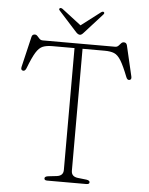

<svg xmlns="http://www.w3.org/2000/svg" viewBox="-58 -918 748 965"><g transform="rotate(5 315.5 -435.0)"><path d="M133 -700H498Q508 -700 514.5 -706.5Q521 -713 526.5 -719.5Q532 -726 540.5 -726Q553 -726 556.5 -712.5L592.5 -558Q596 -542.5 584.5 -540Q573.5 -537.5 567.5 -553.5Q546 -608.5 530 -634.5Q514 -660.5 495.5 -668Q477 -675.5 447.5 -675.5H336V-60.5Q336 -31 368.5 -27L412.5 -22Q429.5 -19.5 429.5 -10Q429.5 0 414.5 0H216.5Q202 0 202 -10Q202 -19.5 218.5 -22L262.5 -27Q295.5 -31 295.5 -60.5V-675.5H183.5Q154.5 -675.5 135.8 -668Q117 -660.5 101 -634.5Q85 -608.5 64 -553.5Q57.5 -537.5 46.5 -540Q35 -542.5 38.5 -558L75 -712.5Q78 -726 91 -726Q99 -726 104.5 -719.5Q110 -713 116.5 -706.5Q123 -700 133 -700ZM334.5 -756Q324.5 -744.5 316.5 -744.5Q307 -744.5 296.5 -756L205.5 -856.5Q198 -864.5 205 -869Q210 -872 218.5 -866.5L315.5 -792L413 -866.5Q421 -872 426 -869Q432.5 -864.5 425.5 -856.5Z"/></g></svg>

Font: Fraunces 9pt S050 Thin
Style: Regular
Weight: 100
Version: Version 1.000; ttfautohint (v1.8.3)